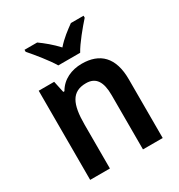

<svg xmlns="http://www.w3.org/2000/svg" viewBox="-180 -889 945 1011"><g transform="rotate(-30 293.0 -383.0)"><path d="M230 -606H363C387 -650 442 -716 476 -754V-766H399C366 -742 329 -715 296 -677C263 -713 225 -744 194 -766H117V-754C151 -715 205 -649 230 -606ZM341 -552C279 -552 221 -527 190 -472H183L168 -542H74V0H194V-267C194 -391 222 -452 309 -452C369 -452 395 -411 395 -330V0H515V-357C515 -491 450 -552 341 -552Z"/></g></svg>

Font: Noto Sans Kannada SemiCondensed SemiBold
Style: Regular
Weight: 600
Width: 4
Designer: Jelle Bosma - Monotype Design Team
Foundry: Monotype Imaging Inc.
Version: Version 2.005